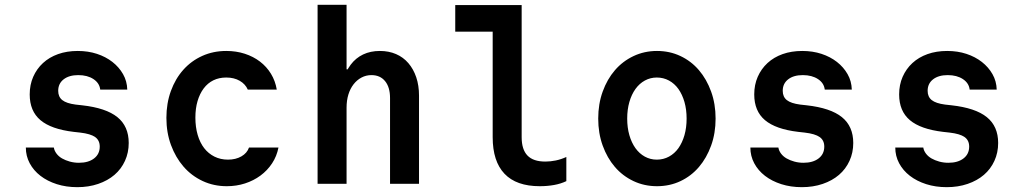

<svg xmlns="http://www.w3.org/2000/svg" viewBox="-20 -761 4240 795"><path d="M87 -150Q87 -115 103 -85Q119 -55 147.5 -33Q176 -11 215 1.5Q254 14 300 14Q347 14 386.5 0.5Q426 -13 454 -37Q482 -61 497.5 -95Q513 -129 513 -169Q513 -238 466 -276Q419 -314 320 -325L293 -328Q255 -333 238 -346.5Q221 -360 221 -385Q221 -415 243.5 -432.5Q266 -450 304 -450Q342 -450 367 -433.5Q392 -417 395 -390H507Q506 -425 489.5 -454Q473 -483 445.5 -504.5Q418 -526 381.5 -538Q345 -550 302 -550Q257 -550 220.5 -537Q184 -524 158 -500Q132 -476 117.5 -443Q103 -410 103 -370Q103 -301 147.5 -263.5Q192 -226 285 -215L312 -212Q355 -207 374 -193.5Q393 -180 393 -154Q393 -123 369.5 -105Q346 -87 307 -87Q287 -87 269 -92Q251 -97 237 -105Q223 -113 214 -125Q205 -137 203 -150Z M1011 -150Q1003 -127 979.5 -113.5Q956 -100 924 -100Q893 -100 868 -112.5Q843 -125 825.5 -147.5Q808 -170 798.5 -202.5Q789 -235 789 -274Q789 -312 798 -342.5Q807 -373 823.5 -395Q840 -417 863.5 -428.5Q887 -440 917 -440Q949 -440 972.5 -426.5Q996 -413 1006 -390H1126Q1120 -426 1102 -455.5Q1084 -485 1056.5 -506Q1029 -527 993.5 -538.5Q958 -550 917 -550Q863 -550 817.5 -529.5Q772 -509 739 -472Q706 -435 687.5 -384Q669 -333 669 -273Q669 -212 688 -160.5Q707 -109 740 -71Q773 -33 819 -11.5Q865 10 919 10Q959 10 994.5 -1.5Q1030 -13 1058.5 -34Q1087 -55 1106.5 -84.5Q1126 -114 1133 -150Z M1295 0H1415V-315Q1415 -345 1422.5 -369.5Q1430 -394 1444 -412Q1458 -430 1477 -440Q1496 -450 1518 -450Q1554 -450 1574.5 -425Q1595 -400 1595 -355V0H1715V-365Q1715 -407 1703.5 -441Q1692 -475 1671 -499.5Q1650 -524 1620 -537Q1590 -550 1553 -550Q1514 -550 1483.5 -535.5Q1453 -521 1432 -493Q1411 -465 1399.5 -425Q1388 -385 1388 -335L1423 -474H1415V-741H1295Z M2140 -193V-740H1865V-630H2020V-193Q2020 -93 2069 -41.5Q2118 10 2215 10Q2246 10 2274 5Q2302 0 2325 -11V-111Q2303 -101 2281 -96.5Q2259 -92 2238 -92Q2188 -92 2164 -117Q2140 -142 2140 -193Z M2700.4 10Q2753 10 2797.5 -11Q2842 -32 2874 -69.5Q2906 -107 2924.5 -158.2Q2943 -209.4 2943 -270Q2943 -330.6 2924.5 -381.8Q2906 -433 2874 -470.5Q2842 -508 2797.4 -529Q2752.9 -550 2700.4 -550Q2648 -550 2603.2 -528.8Q2558.3 -507.6 2526.2 -470.3Q2494 -433 2475.5 -381.8Q2457 -330.6 2457 -270Q2457 -209.4 2475.5 -158.2Q2494 -107 2526.1 -69.7Q2558.2 -32.4 2603 -11.2Q2647.7 10 2700.4 10ZM2699.6 -100Q2672.9 -100 2650.2 -112.4Q2627.5 -124.8 2611.2 -147.4Q2595 -170 2586 -201.2Q2577 -232.4 2577 -270Q2577 -307.6 2586 -338.8Q2595 -370 2611.2 -392.6Q2627.5 -415.2 2650.2 -427.6Q2672.9 -440 2699.6 -440Q2727 -440 2750 -427.5Q2773 -415 2789.1 -392.5Q2805.1 -369.9 2814.1 -338.7Q2823 -307.6 2823 -270Q2823 -232.4 2814.1 -201.3Q2805.1 -170.1 2789.1 -147.5Q2773 -125 2750 -112.5Q2727 -100 2699.6 -100Z M3087 -150Q3087 -115 3103 -85Q3119 -55 3147.5 -33Q3176 -11 3215 1.5Q3254 14 3300 14Q3347 14 3386.5 0.5Q3426 -13 3454 -37Q3482 -61 3497.5 -95Q3513 -129 3513 -169Q3513 -238 3466 -276Q3419 -314 3320 -325L3293 -328Q3255 -333 3238 -346.5Q3221 -360 3221 -385Q3221 -415 3243.5 -432.5Q3266 -450 3304 -450Q3342 -450 3367 -433.5Q3392 -417 3395 -390H3507Q3506 -425 3489.5 -454Q3473 -483 3445.5 -504.5Q3418 -526 3381.5 -538Q3345 -550 3302 -550Q3257 -550 3220.5 -537Q3184 -524 3158 -500Q3132 -476 3117.5 -443Q3103 -410 3103 -370Q3103 -301 3147.5 -263.5Q3192 -226 3285 -215L3312 -212Q3355 -207 3374 -193.5Q3393 -180 3393 -154Q3393 -123 3369.5 -105Q3346 -87 3307 -87Q3287 -87 3269 -92Q3251 -97 3237 -105Q3223 -113 3214 -125Q3205 -137 3203 -150Z M3687 -150Q3687 -115 3703 -85Q3719 -55 3747.5 -33Q3776 -11 3815 1.5Q3854 14 3900 14Q3947 14 3986.5 0.5Q4026 -13 4054 -37Q4082 -61 4097.5 -95Q4113 -129 4113 -169Q4113 -238 4066 -276Q4019 -314 3920 -325L3893 -328Q3855 -333 3838 -346.5Q3821 -360 3821 -385Q3821 -415 3843.5 -432.5Q3866 -450 3904 -450Q3942 -450 3967 -433.5Q3992 -417 3995 -390H4107Q4106 -425 4089.5 -454Q4073 -483 4045.5 -504.5Q4018 -526 3981.5 -538Q3945 -550 3902 -550Q3857 -550 3820.5 -537Q3784 -524 3758 -500Q3732 -476 3717.5 -443Q3703 -410 3703 -370Q3703 -301 3747.5 -263.5Q3792 -226 3885 -215L3912 -212Q3955 -207 3974 -193.5Q3993 -180 3993 -154Q3993 -123 3969.5 -105Q3946 -87 3907 -87Q3887 -87 3869 -92Q3851 -97 3837 -105Q3823 -113 3814 -125Q3805 -137 3803 -150Z"/></svg>

Font: CommitMonoV142 ExtLt
Style: Regular
Weight: 200
Monospace: yes
Designer: Eigil Nikolajsen
Foundry: Eigil Nikolajsen
Version: Version 1.142